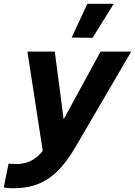

<svg xmlns="http://www.w3.org/2000/svg" viewBox="-68 -804 717 1019"><path d="M6.6 195Q-19.6 195 -34 193Q-48.4 191 -48.4 191L-22.4 64.2Q-22.4 64.2 -10.8 65.4Q0.8 66.6 17.4 66.6Q51 66.6 80.6 56.2Q110.2 45.8 138.1 19.7Q166 -6.4 192 -54.4L213.4 -92.6L166 43.6L77.6 -530H222.8L277.6 -111H237.4L465.6 -530H628.4L330.8 -20.6Q288.4 51.8 241.3 99.9Q194.2 148 136.6 171.5Q79 195 6.6 195ZM535.6 -783.8 423.2 -603.4 312.2 -604.4 395.6 -783.8Z"/></svg>

Font: Be Vietnam Pro Variable Thin
Style: Italic
Weight: 100
Italic angle: -12°
Designer: Lam Bao, Tony Le, Vietanh Nguyen
Foundry: Yellow Type Foundry
Version: Version 1.002